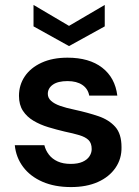

<svg xmlns="http://www.w3.org/2000/svg" viewBox="-20 -747 562 779"><path d="M268 12Q202 12 152.5 -9.5Q103 -31 74 -69.5Q45 -108 40 -158H160Q165 -137 178.5 -119.5Q192 -102 214 -92Q236 -82 267 -82Q296 -82 315 -90.5Q334 -99 343 -113Q352 -127 352 -142Q352 -166 339.5 -178.5Q327 -191 302 -198.5Q277 -206 243 -213Q209 -221 176 -231Q143 -241 116 -257Q89 -273 73 -297.5Q57 -322 57 -358Q57 -402 80.5 -437Q104 -472 148.5 -492.5Q193 -513 254 -513Q342 -513 394.5 -472.5Q447 -432 456 -359H342Q337 -387 314 -402.5Q291 -418 254 -418Q215 -418 194.5 -403.5Q174 -389 174 -366Q174 -350 187 -338Q200 -326 224 -317.5Q248 -309 282 -302Q337 -290 379.5 -275.5Q422 -261 447.5 -232.5Q473 -204 473 -150Q474 -103 448.5 -66Q423 -29 377 -8.5Q331 12 268 12ZM260 -560 116 -640V-727L260 -642L405 -727V-640Z"/></svg>

Font: DM Sans 18pt SemiBold
Style: Regular
Weight: 600
Designer: Colophon Foundry, Jonny Pinhorn
Foundry: Colophon Foundry
Version: Version 4.004;gftools[0.9.30]